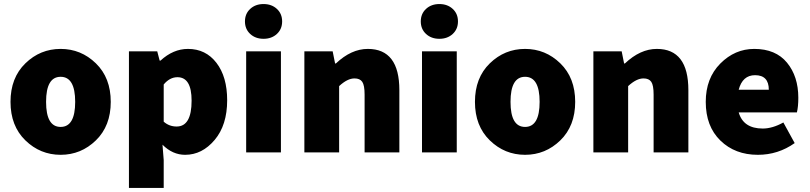

<svg xmlns="http://www.w3.org/2000/svg" viewBox="-20 -754 4006 950"><path d="M454.5 -59.5Q381 12 280 12Q179 12 105.5 -59.5Q32 -131 32 -250Q32 -369 105.5 -440.5Q179 -512 280 -512Q381 -512 454.5 -440.5Q528 -369 528 -250Q528 -131 454.5 -59.5ZM208 -250Q208 -126 280 -126Q352 -126 352 -250Q352 -374 280 -374Q208 -374 208 -250Z M618 176V-500H758L770 -454H774Q837 -512 910 -512Q998 -512 1051 -443Q1104 -374 1104 -258Q1104 -135 1042 -61.5Q980 12 896 12Q834 12 784 -38L790 38V176ZM854 -128Q928 -128 928 -256Q928 -372 858 -372Q820 -372 790 -336V-152Q817 -128 854 -128Z M1350 -586Q1324 -562 1284 -562Q1244 -562 1218 -586Q1192 -610 1192 -648Q1192 -686 1218 -710Q1244 -734 1284 -734Q1324 -734 1350 -710Q1376 -686 1376 -648Q1376 -610 1350 -586ZM1198 0V-500H1370V0Z M1486 0V-500H1626L1638 -440H1642Q1718 -512 1800 -512Q1956 -512 1956 -308V0H1784V-286Q1784 -332 1772.5 -349Q1761 -366 1734 -366Q1699 -366 1658 -328V0Z M2220 -586Q2194 -562 2154 -562Q2114 -562 2088 -586Q2062 -610 2062 -648Q2062 -686 2088 -710Q2114 -734 2154 -734Q2194 -734 2220 -710Q2246 -686 2246 -648Q2246 -610 2220 -586ZM2068 0V-500H2240V0Z M2752.5 -59.5Q2679 12 2578 12Q2477 12 2403.5 -59.5Q2330 -131 2330 -250Q2330 -369 2403.5 -440.5Q2477 -512 2578 -512Q2679 -512 2752.5 -440.5Q2826 -369 2826 -250Q2826 -131 2752.5 -59.5ZM2506 -250Q2506 -126 2578 -126Q2650 -126 2650 -250Q2650 -374 2578 -374Q2506 -374 2506 -250Z M2916 0V-500H3056L3068 -440H3072Q3148 -512 3230 -512Q3386 -512 3386 -308V0H3214V-286Q3214 -332 3202.5 -349Q3191 -366 3164 -366Q3129 -366 3088 -328V0Z M3930 -270Q3930 -226 3923 -198H3635Q3658 -118 3754 -118Q3802 -118 3856 -148L3912 -46Q3830 12 3730 12Q3617 12 3544.5 -58.5Q3472 -129 3472 -250Q3472 -367 3544 -439.5Q3616 -512 3712 -512Q3818 -512 3874 -444Q3930 -376 3930 -270ZM3635 -310H3784Q3784 -382 3716 -382Q3654 -382 3635 -310Z"/></svg>

Font: Assistant ExtraBold
Style: Regular
Weight: 800
Designer: Hebrew By Ben Nathan, Latin by Paul Hunt
Version: Version 2.001;PS 002.001;hotconv 1.0.88;makeotf.lib2.5.64775